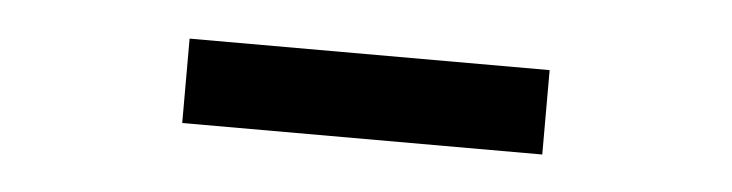

<svg xmlns="http://www.w3.org/2000/svg" viewBox="-24 -793 648 170"><g transform="rotate(5 300.0 -707.5)"><path d="M140 -670V-745H460V-670Z"/></g></svg>

Font: Liga JetBrainsMono Nerd Font
Style: Regular
Weight: 400
Designer: Philipp Nurullin, Konstantin Bulenkov
Foundry: JetBrains
Version: Version 2.225; ttfautohint (v1.8.3)